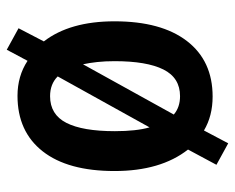

<svg xmlns="http://www.w3.org/2000/svg" viewBox="-82 -542 679 554"><g transform="rotate(-90 257.0 -264.5)"><path d="M473 -273Q473 -138 416 -64Q359 10 256 10Q200 10 158 -15L121 55L59 21L103 -61Q41 -140 41 -273Q41 -408 98 -480.5Q155 -553 258 -553Q315 -553 359 -524L391 -584L453 -550L415 -477Q473 -402 473 -273ZM156 -272Q156 -210 167 -172L314 -437Q292 -459 257 -459Q204 -459 180 -412Q156 -365 156 -272ZM358 -273Q358 -300 355.5 -323Q353 -346 349 -364L204 -102Q225 -84 257 -84Q310 -84 334 -132Q358 -180 358 -273Z"/></g></svg>

Font: Noto Sans Ethiopic Condensed SemiBold
Style: Regular
Weight: 600
Width: 3
Designer: Monotype Design Team
Foundry: Monotype Imaging Inc.
Version: Version 2.102; ttfautohint (v1.8.4.7-5d5b)